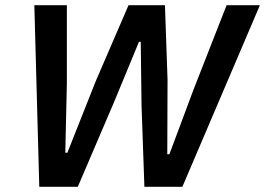

<svg xmlns="http://www.w3.org/2000/svg" viewBox="-20 -718 1019 738"><path d="M131 0 112 -698H237V-397L231 -131H239L348 -406L474 -698H614L624 -412L623 -125H631L724 -374L851 -698H979L681 0H535L524 -314L521 -557H514L419 -327L279 0Z"/></svg>

Font: IBM Plex Sans SmBld
Style: Italic
Weight: 600
Italic angle: -11°
Designer: Mike Abbink, Paul van der Laan, Pieter van Rosmalen
Foundry: Bold Monday
Version: Version 3.005